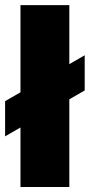

<svg xmlns="http://www.w3.org/2000/svg" viewBox="-38 -748 358 768"><path d="M239.3 -727.5V0H43.9V-727.5ZM-17.6 -202.6V-343.3L300.8 -526.9V-386.2Z"/></svg>

Font: Inter 28pt Black
Style: Regular
Weight: 900
Designer: Rasmus Andersson
Foundry: rsms
Version: Version 4.001;git-66647c0bb